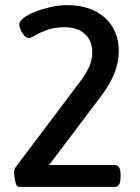

<svg xmlns="http://www.w3.org/2000/svg" viewBox="-20 -727 543 747"><path d="M54 0Q44 0 39.5 -20Q35 -40 35 -57Q35 -69 39 -74L292 -410Q317 -444 328 -469.5Q339 -495 339 -523Q339 -569 310 -595Q281 -621 233 -621Q191 -621 163 -610.5Q135 -600 117.5 -589.5Q100 -579 91 -579Q83 -579 74.5 -588.5Q66 -598 60.5 -610.5Q55 -623 55 -633Q55 -644 71.5 -657Q88 -670 116 -681Q144 -692 176.5 -699.5Q209 -707 241 -707Q333 -707 387.5 -658.5Q442 -610 442 -528Q442 -485 425.5 -443Q409 -401 377 -358L171 -85H426Q449 -85 449 -49V-36Q449 0 426 0Z"/></svg>

Font: Asap Semi Condensed Medium
Style: Regular
Weight: 500
Width: 4
Designer: Pablo Cosgaya
Foundry: Omnibus-Type
Version: Version 3.001; ttfautohint (v1.8.4.7-5d5b)